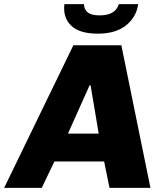

<svg xmlns="http://www.w3.org/2000/svg" viewBox="-63 -904 782 924"><path d="M-43 0 290 -686H521L661 0H464L438 -127H199L138 0ZM264 -261H412L373 -493H368ZM408 -742Q318 -742 278.5 -781.5Q239 -821 247 -884H341Q342 -858 359.5 -844Q377 -830 416 -830Q456 -830 478.5 -844Q501 -858 509 -884H602Q593 -821 543 -781.5Q493 -742 408 -742Z"/></svg>

Font: Chivo Medium ExtraBold
Style: Italic
Weight: 800
Italic angle: -8.05°
Version: Version 2.002